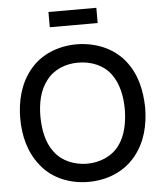

<svg xmlns="http://www.w3.org/2000/svg" viewBox="-63 -1015 918 1086"><g transform="rotate(-5 396.5 -472.5)"><path d="M253.1 -961.5V-875H525V-961.5ZM395.8 15.6C502.1 15.6 601 -24 666.7 -106.3C727.1 -182.3 750 -274 751 -375C749 -472.9 729.2 -566.7 666.7 -644.8C602.1 -725 502.1 -764.6 395.8 -765.6C290.6 -765.6 189.6 -726 126 -644.8C65.6 -569.8 41.7 -472.9 41.7 -375C41.7 -277.1 65.6 -181.2 126 -106.3C188.5 -25 289.6 15.6 395.8 15.6ZM395.8 -87.5C325 -88.5 254.2 -115.6 213.5 -171.9C169.8 -227.1 157.3 -302.1 156.2 -375C156.2 -447.9 169.8 -522.9 213.5 -578.1C254.2 -634.4 325 -662.5 395.8 -661.5C467.7 -661.5 537.5 -634.4 579.2 -578.1C620.8 -522.9 635.4 -447.9 635.4 -375C634.4 -302.1 620.8 -227.1 579.2 -171.9C537.5 -115.6 467.7 -87.5 395.8 -87.5Z"/></g></svg>

Font: Manrope Semibold
Style: Regular
Weight: 600
Width: 4
Designer: Michael Sharanda
Foundry: Michael Sharanda
Version: Version 2.000;PS 002.000;hotconv 1.0.88;makeotf.lib2.5.64775